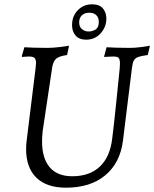

<svg xmlns="http://www.w3.org/2000/svg" viewBox="-20 -858 715 890"><path d="M175 -202Q175 -124 210.5 -82.5Q246 -41 315 -41Q395 -41 442.5 -85.5Q490 -130 500 -215Q506 -259 518.5 -380Q531 -501 535 -542Q536 -550 536 -563Q536 -583 530 -589.5Q524 -596 506 -596Q494 -596 481 -595Q468 -594 463 -594V-598L474 -639Q486 -638 517.5 -637Q549 -636 581 -636Q607 -636 636.5 -640Q666 -644 675 -646L665 -603Q635 -599 621 -594Q607 -589 601 -578.5Q595 -568 592 -546L550 -206Q537 -103 468 -45.5Q399 12 286 12Q196 12 148.5 -34.5Q101 -81 101 -167Q101 -188 104 -210L145 -542Q147 -560 147 -566Q147 -583 140 -589.5Q133 -596 115 -596Q105 -596 95 -595Q85 -594 82 -594L81 -598L93 -639Q104 -638 135.5 -637Q167 -636 199 -636Q225 -636 257.5 -640Q290 -644 300 -646L291 -603Q255 -598 241 -586.5Q227 -575 222 -546L178 -252Q175 -225 175 -202ZM314 -742Q314 -783 340.5 -810.5Q367 -838 407 -838Q441 -838 457 -819Q473 -800 473 -772Q473 -733 446.5 -703.5Q420 -674 379 -674Q348 -674 331 -692.5Q314 -711 314 -742ZM438 -757Q438 -776 426.5 -787.5Q415 -799 394 -799Q372 -799 359.5 -787Q347 -775 347 -754Q347 -733 360.5 -722.5Q374 -712 390 -712Q409 -712 423.5 -721.5Q438 -731 438 -757Z"/></svg>

Font: Alegreya SC
Style: Italic
Weight: 400
Italic angle: -7°
Designer: Juan Pablo del Peral
Foundry: Huerta Tipografica
Version: Version 2.007; ttfautohint (v1.6)